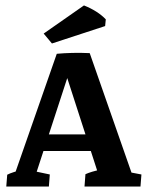

<svg xmlns="http://www.w3.org/2000/svg" viewBox="-20 -680 536 700"><path d="M307.1 -486.3 461.9 -43.5 433.6 -55.7 495.6 -43.9 492.2 0H288.1L291.5 -44.9Q313 -54.7 347.2 -61.5L337.4 -48.3L206.5 -453.1L187 -483.9Q212.9 -486.3 243.9 -487.1Q274.9 -487.8 307.1 -486.3ZM253.9 -483.4 110.4 -43.5 99.1 -57.1 161.6 -43.9 158.2 0H2.9L6.3 -43Q15.6 -47.9 30.8 -52.7Q45.9 -57.6 64 -61.5L33.2 -43.5L187 -483.9ZM102.5 -129.4 118.7 -189.9H353.5L370.1 -129.4ZM169.4 -521.5 139.2 -557.6 286.1 -660.2Q336.4 -640.1 365.7 -609.4L363.3 -585Z"/></svg>

Font: Markazi Text
Style: Regular
Weight: 400
Designer: Borna Izadpanah (Arabic designer), Fiona Ross (Arabic design director) and Florian Runge (Latin designer)
Foundry: Borna Izadpanah and Florian Runge
Version: Version 1.000